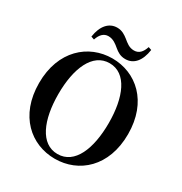

<svg xmlns="http://www.w3.org/2000/svg" viewBox="-218 -1113 1221 1290"><g transform="rotate(30 392.5 -468.5)"><path d="M196.3 -815.6 220.9 -807.1C235.2 -851.6 260.6 -875.5 294.5 -875.5C332.8 -875.5 358.7 -853.5 382.7 -833.4C405.1 -815 429.4 -798.2 468.2 -798.2C532.8 -798.2 576.5 -848.3 589.3 -938.5L565.1 -947C550.8 -902.5 527.8 -877.4 489.8 -877.4C452.4 -877.4 428.3 -898.9 403.6 -919C380.1 -937.3 354.9 -954.7 317.8 -954.7C254.2 -954.7 209.2 -904.3 196.3 -815.6ZM392.9 18.6C578.1 18.6 737.7 -118.1 737.7 -370.5C737.7 -623.3 577.4 -759.4 392.9 -759.4C208.6 -759.4 47.6 -621.5 47.6 -370.5C47.6 -116.5 208.6 18.6 392.9 18.6ZM392.9 -18C260.6 -18 197 -170.4 197 -370.5C197 -569.1 260.6 -722.2 392.9 -722.2C525.4 -722.2 588 -569.1 588 -370.5C588 -170.4 525.4 -18 392.9 -18Z"/></g></svg>

Font: Source Han Serif CN VF
Style: Regular
Weight: 250
Designer: Ryoko NISHIZUKA 西塚涼子 (kana & ideographs); Frank Grießhammer (Latin, Greek & Cyrillic); Wenlong ZHANG 张文龙 (bopomofo); San
Foundry: Adobe
Version: Version 2.002;hotconv 1.1.0;makeotfexe 2.6.0